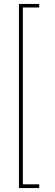

<svg xmlns="http://www.w3.org/2000/svg" viewBox="-20 -831 279 974"><path d="M76 123V-811H179V-793H96V104H179V123Z"/></svg>

Font: DM Sans 20pt Thin
Style: Regular
Weight: 250
Version: Version 4.004;gftools[0.9.30]